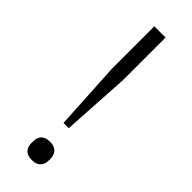

<svg xmlns="http://www.w3.org/2000/svg" viewBox="-238 -719 749 749"><g transform="rotate(45 136.0 -344.5)"><path d="M121 -181 105 -464V-698H167V-464L150 -181ZM136 9Q111 9 99.5 -3.5Q88 -16 88 -36V-47Q88 -67 99.5 -79.5Q111 -92 136 -92Q160 -92 172 -79.5Q184 -67 184 -47V-36Q184 -16 172 -3.5Q160 9 136 9Z"/></g></svg>

Font: IBM Plex Sans Hebrew Light
Style: Regular
Weight: 300
Designer: Mike Abbink, Paul van der Laan, Pieter van Rosmalen, Yanek Iontef
Foundry: Bold Monday
Version: Version 1.2